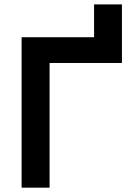

<svg xmlns="http://www.w3.org/2000/svg" viewBox="-20 -865 626 885"><path d="M79.6 0V-693.4H413.6V-844.7H542V-574.7H208.5V0Z"/></svg>

Font: Caskaydia Cove
Style: Bold
Weight: 700
Monospace: yes
Designer: Aaron Bell
Foundry: Saja Typeworks
Version: Version 4.300; ttfautohint (v1.8.3)